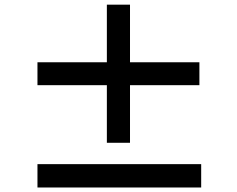

<svg xmlns="http://www.w3.org/2000/svg" viewBox="-20 -832 1040 843"><path d="M855.5 -558.6V-458H550.8V-205.1H449.2V-458H144.5V-558.6H449.2V-811.5H550.8V-558.6ZM144.5 -111.3H863.3V-8.8H144.5Z"/></svg>

Font: Gen Shin Gothic Bold
Style: Bold
Weight: 700
Designer: [Source Han Sans]
Ryoko NISHIZUKA  (kana & ideographs); Paul D. Hunt (Latin, Greek & Cyrillic); Wenlong ZHANG  (bopomofo
Version: Version 1.002.20150607